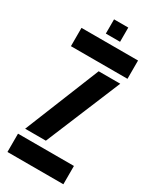

<svg xmlns="http://www.w3.org/2000/svg" viewBox="-233 -997 871 1063"><g transform="rotate(30 202.5 -465.5)"><path d="M27.5 -683V-800H389V-683ZM36.5 -160.5 230 -639.5H368L169 -160.5ZM16 0V-117H373.5V0ZM160 -840V-931H251V-840Z"/></g></svg>

Font: Big Shoulders Stencil Text ExtraBold
Style: Regular
Weight: 800
Designer: Patric King
Foundry: XO Type Co
Version: Version 1.000